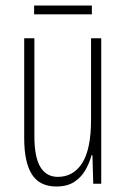

<svg xmlns="http://www.w3.org/2000/svg" viewBox="-20 -668 458 698"><path d="M348 -529V0H319L316 -104H313Q305 -75 290 -49Q275 -23 249.5 -6.5Q224 10 185 10Q124 10 96 -34Q68 -78 68 -165V-529H105V-174Q105 -96 127 -60.5Q149 -25 190 -25Q247 -25 279 -75.5Q311 -126 311 -233V-529ZM314 -648V-616H104V-648Z"/></svg>

Font: Noto Sans Lao ExtraCondensed ExtraLight
Style: Regular
Weight: 200
Width: 2
Designer: Monotype Design Team
Foundry: Monotype Imaging Inc.
Version: Version 2.003; ttfautohint (v1.8.4.7-5d5b)